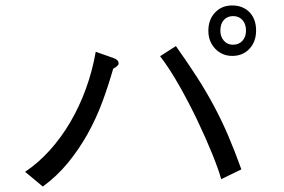

<svg xmlns="http://www.w3.org/2000/svg" viewBox="-20 -743 1040 704"><path d="M567 -537 625 -574Q669 -512 703 -459Q737 -406 765 -353.5Q793 -301 817 -245Q841 -189 865 -122L791 -86Q782 -120 758.5 -178Q735 -236 704 -301Q673 -366 637 -429.5Q601 -493 567 -537ZM331 -553Q376 -537 395.5 -530.5Q415 -524 415 -510Q415 -502 395 -491Q378 -431 355.5 -370Q333 -309 301.5 -252.5Q270 -196 229.5 -146.5Q189 -97 137 -59L72 -113Q120 -145 162.5 -192Q205 -239 238.5 -296.5Q272 -354 295.5 -419Q319 -484 331 -553ZM744 -630Q744 -671 768.5 -697Q793 -723 831 -723Q871 -723 895 -698Q919 -673 919 -631Q919 -590 894.5 -564Q870 -538 832 -538Q794 -538 769 -564.5Q744 -591 744 -630ZM882 -631Q882 -655 869 -669.5Q856 -684 835 -684Q814 -684 801 -670Q788 -656 788 -631Q788 -608 801 -593.5Q814 -579 834 -579Q856 -579 869 -593.5Q882 -608 882 -631Z"/></svg>

Font: D2Coding ligature
Style: Regular
Weight: 400
Monospace: yes
Designer: Yong-Rak Park; Jeong-Hwan Yoon; Sang-Min Lee;
Foundry: NHN Corporation
Version: Version 1.3.2; Build 20180524